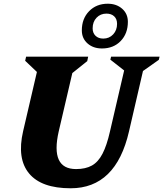

<svg xmlns="http://www.w3.org/2000/svg" viewBox="-20 -994 876 1030"><path d="M104 -290 178 -608 115 -668 120 -690H453L448 -666L368 -602L295 -289Q249 -87 388 -87Q439 -87 473 -106Q507 -125 530 -169.5Q553 -214 570 -289L646 -616L572 -674L576 -690H836L832 -673L747 -613L672 -289Q602 16 359 16Q202 16 136 -63.5Q70 -143 104 -290ZM527 -734Q480 -734 449.5 -761Q419 -788 419 -831Q419 -894 458 -934Q497 -974 558 -974Q605 -974 635.5 -947Q666 -920 666 -877Q666 -814 627.5 -774Q589 -734 527 -734ZM534 -787Q566 -787 587 -809.5Q608 -832 608 -866Q608 -892 592.5 -906.5Q577 -921 551 -921Q519 -921 498 -899Q477 -877 477 -842Q477 -817 492.5 -802Q508 -787 534 -787Z"/></svg>

Font: Platypi ExtraBold
Style: Italic
Weight: 800
Italic angle: -13°
Designer: David Sargent
Foundry: Bolt Cutter Type
Version: Version 1.200; ttfautohint (v1.8.4.7-5d5b)